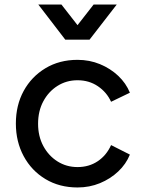

<svg xmlns="http://www.w3.org/2000/svg" viewBox="-20 -815 643 847"><path d="M322 12Q242 12 180.5 -25Q119 -62 84.5 -126Q50 -190 50 -270Q50 -351 84.5 -414Q119 -477 180.5 -514Q242 -551 322 -551Q375 -551 421 -532Q467 -513 501.5 -480.5Q536 -448 553 -406L470 -366Q451 -408 412 -434.5Q373 -461 322 -461Q273 -461 233.5 -436Q194 -411 171 -368Q148 -325 148 -269Q148 -214 171 -171Q194 -128 233.5 -103Q273 -78 322 -78Q373 -78 411.5 -104Q450 -130 470 -175L553 -133Q536 -91 501.5 -58.5Q467 -26 421 -7Q375 12 322 12ZM268 -640 149 -795H251L322 -704L393 -795H495L375 -640Z"/></svg>

Font: Pitagon Sans Text Medium
Style: Regular
Weight: 500
Designer: Travis Tran
Foundry: Pitagon
Version: Version 1.000; ttfautohint (v1.8.4.7-5d5b);gftools[0.9.26]